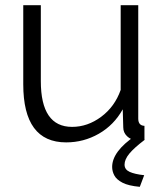

<svg xmlns="http://www.w3.org/2000/svg" viewBox="-20 -541 634 743"><path d="M70 -215V-521H138V-227Q138 -50 259 -50Q319 -50 371.5 -89Q424 -128 447 -193V-521H515V-82Q515 -55 539 -54V0Q527 2 520.5 2Q514 2 507 2Q486 0 471.5 -14Q457 -28 457 -48L455 -118Q421 -57 362.5 -23.5Q304 10 236 10Q70 10 70 -215ZM414 105Q414 45 504 -16H523L540 0Q499 31 480.5 53.5Q462 76 462 96Q462 115 481.5 124Q501 133 538 137L521 182Q477 178 454 166Q431 154 422.5 138Q414 122 414 105Z"/></svg>

Font: Raleway
Style: Regular
Weight: 400
Designer: Matt McInerney, Pablo Impallari, Rodrigo Fuenzalida
Foundry: Matt McInerney, Pablo Impallari, Rodrigo Fuenzalida
Version: Version 4.101;RELEASE